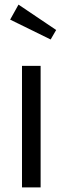

<svg xmlns="http://www.w3.org/2000/svg" viewBox="-20 -811 272 831"><path d="M60.1 -791 223.1 -681.2 199.2 -640.1 23.9 -726.1ZM155.8 -525.9V0H75.2V-525.9Z"/></svg>

Font: Fira Sans Compressed Book
Style: Regular
Weight: 350
Width: 1
Designer: Carrois Corporate & Edenspiekermann AG
Foundry: Carrois Corporate GbR & Edenspiekermann AG
Version: Version 4.203;PS 004.203;hotconv 1.0.88;makeotf.lib2.5.64775